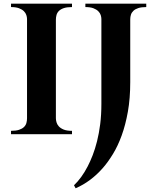

<svg xmlns="http://www.w3.org/2000/svg" viewBox="-20 -720 833 1030"><path d="M366.2 0H39.1V-18.1Q65.4 -18.1 82.3 -23.7Q99.1 -29.3 108.6 -38.6Q118.2 -47.9 121.6 -60.1Q125 -72.3 125 -85.9V-618.2Q125 -627.9 121.3 -639.2Q117.7 -650.4 108.2 -659.9Q98.6 -669.4 82 -675.8Q65.4 -682.1 39.1 -682.1V-700.2H366.2V-682.1Q339.4 -682.1 322.5 -676.5Q305.7 -670.9 296.1 -661.4Q286.6 -651.9 283.2 -639.6Q279.8 -627.4 279.8 -613.8V-85.9Q279.8 -76.2 283 -64.5Q286.1 -52.7 295.2 -42.5Q304.2 -32.2 321.3 -25.1Q338.4 -18.1 366.2 -18.1ZM438 -700.2H764.6V-682.1Q738.8 -682.1 722.2 -676.8Q705.6 -671.4 695.8 -662.1Q686 -652.8 682.4 -641.1Q678.7 -629.4 678.7 -616.2V-279.8Q678.7 -191.9 666 -120.8Q653.3 -49.8 632.8 6.6Q612.3 63 585.9 106.2Q559.6 149.4 532.2 180.7Q467.8 254.4 385.7 290L377 273.9Q418 234.9 450.2 172.9Q463.9 146.5 477.1 112.8Q490.2 79.1 500.7 37.4Q511.2 -4.4 517.6 -54.4Q523.9 -104.5 523.9 -163.1V-618.2Q523.9 -627.9 520.3 -639.2Q516.6 -650.4 507.1 -659.9Q497.6 -669.4 481 -675.8Q464.4 -682.1 438 -682.1Z"/></svg>

Font: Uncial Antiqua
Style: Regular
Weight: 400
Version: Version 1.000